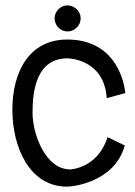

<svg xmlns="http://www.w3.org/2000/svg" viewBox="-20 -691 503 714"><path d="M446 -345C439 -412 395 -544 230 -544C88 -544 26 -423 26 -283C26 -143 90 3 229 3C234 3 239 2 244 2C244 2 406 -11 444 -150L380 -181C343 -64 241 -61 241 -61C149 -61 101 -192 101 -272C101 -353 115 -474 231 -474C231 -474 367 -474 377 -326ZM280 -623C280 -649 257 -671 231 -671C205 -671 183 -649 183 -623C183 -596 205 -574 231 -574C257 -574 280 -596 280 -623Z"/></svg>

Font: Englebert
Style: Regular
Weight: 400
Designer: Astigmatic (AOETI)
Foundry: Astigmatic (AOETI)
Version: Version 1.000